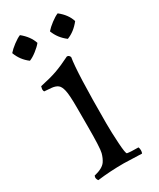

<svg xmlns="http://www.w3.org/2000/svg" viewBox="-186 -766 688 833"><g transform="rotate(-30 158.0 -349.5)"><path d="M49 -589Q14 -615 -1 -656Q11 -670 31.5 -685.5Q52 -701 67 -707Q104 -677 116 -640Q105 -626 85 -610.5Q65 -595 49 -589ZM239 -589Q203 -616 188 -656Q200 -670 220.5 -685.5Q241 -701 256 -707Q294 -677 305 -640Q276 -603 239 -589ZM269 3 179 0Q109 0 47 8Q41 0 41 -9L43 -17Q86 -27 101 -48Q112 -64 118 -86.5Q124 -109 124 -216V-312Q124 -374 118.5 -398Q113 -422 102 -430Q91 -438 73 -440L36 -443Q33 -447 33 -456L36 -469Q88 -480 120.5 -491.5Q153 -503 197 -525Q208 -525 212 -513Q200 -445 200 -189Q200 -143 203.5 -87.5Q207 -32 213 -31Q228 -28 269 -28Q272 -21 272 -12Q272 -3 269 3Z"/></g></svg>

Font: Rosarivo
Style: Regular
Weight: 400
Designer: Pablo Ugerman
Foundry: Pablo Ugerman
Version: Version 1.003